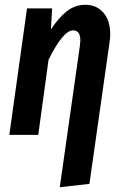

<svg xmlns="http://www.w3.org/2000/svg" viewBox="-20 -564 513 803"><path d="M441 -421Q441 -404 438 -386L354 205L230 219L314 -372Q316 -390 316 -395Q316 -437 286 -437Q244 -437 183 -314L140 0H19L93 -529H198L193 -441Q225 -490 259.5 -517Q294 -544 337 -544Q384 -544 412.5 -511Q441 -478 441 -421Z"/></svg>

Font: Fira Sans Extra Condensed Medium
Style: Italic
Weight: 500
Width: 3
Italic angle: -8°
Designer: Carrois Corporate & Edenspiekermann AG
Foundry: Carrois Corporate GbR & Edenspiekermann AG
Version: Version 4.203